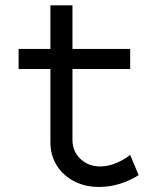

<svg xmlns="http://www.w3.org/2000/svg" viewBox="-20 -704 602 731"><path d="M357.4 7.8Q304.2 7.8 262.2 -13.9Q220.2 -35.6 196 -74.2Q171.9 -112.8 171.9 -163.1V-441.4H50.8V-517.6H171.9V-683.6H255.9V-517.6H475.6V-441.4H255.9V-171.9Q255.9 -127.4 286.4 -98.9Q316.9 -70.3 361.3 -70.3Q392.1 -70.3 422.6 -83.3Q453.1 -96.2 475.6 -114.3L507.8 -37.1Q475.6 -16.6 436.8 -4.4Q397.9 7.8 357.4 7.8Z"/></svg>

Font: Reddit Mono
Style: Regular
Weight: 400
Monospace: yes
Designer: Stephen Hutchings
Foundry: Reddit
Version: Version 1.014; ttfautohint (v1.8.4.7-5d5b)